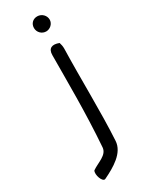

<svg xmlns="http://www.w3.org/2000/svg" viewBox="-196 -632 621 806"><g transform="rotate(-30 115.0 -228.5)"><path d="M33 84C23 100 39 146 55 138C107 113 169 78 172 21C180 -115 175 -276 179 -423C179 -433 177 -443 174 -452C143 -464 122 -456 122 -423C121 -301 123 -144 111 18C108 54 63 63 33 84ZM112 -560C112 -539 129 -522 150 -522C169 -522 187 -538 187 -558C187 -578 170 -596 148 -596C127 -596 112 -581 112 -560Z"/></g></svg>

Font: Comica
Style: Rg
Weight: 400
Designer: Jasper
Foundry: KineticPlasma Fonts/Cannot Into Space Fonts
Version: Version 0.89